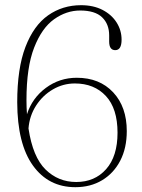

<svg xmlns="http://www.w3.org/2000/svg" viewBox="-20 -730 561 758"><path d="M300 -709.5Q349 -709.5 385 -690.8Q421 -672 440.5 -641Q460 -610 460 -573.5Q460 -532 435 -532Q411 -532 411 -566V-590Q411 -635 383 -661.8Q355 -688.5 296.5 -688.5Q242 -688.5 193.5 -654Q145 -619.5 114.8 -542Q84.5 -464.5 84.5 -334.5Q84.5 -305.5 86.5 -279Q107 -343 161 -383Q215 -423 283 -423Q373 -423 426.8 -365.5Q480.5 -308 480.5 -212.5Q480.5 -145.5 454.8 -95.8Q429 -46 383.2 -18.5Q337.5 9 277.5 9Q171.5 9 110 -76.5Q48.5 -162 48 -326Q48 -460 80.5 -544.8Q113 -629.5 170 -669.5Q227 -709.5 300 -709.5ZM275.5 -400.5Q229 -400.5 188.8 -377Q148.5 -353.5 122.5 -313.2Q96.5 -273 92.5 -223Q109.5 -110 159.8 -60.8Q210 -11.5 281 -11.5Q354 -11.5 399 -62.2Q444 -113 444 -206Q444 -301.5 398 -351Q352 -400.5 275.5 -400.5Z"/></svg>

Font: Fraunces 72pt S050 Thin
Style: Regular
Weight: 100
Version: Version 1.000; ttfautohint (v1.8.3)